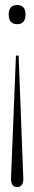

<svg xmlns="http://www.w3.org/2000/svg" viewBox="-20 -535 138 775"><path d="M24.4 186 44.4 -310.5H55.2L74.2 188.5Q73.2 219.7 48.8 220Q24.4 220.2 24.4 186ZM49.3 -514.6Q83 -514.6 83 -476.1Q83 -437.5 49.3 -437.5Q15.1 -437.5 15.1 -476.1Q15.1 -514.6 49.3 -514.6Z"/></svg>

Font: Tartlers End
Style: Regular
Weight: 200
Designer: Peter Wiegel
Foundry: Peter Wiegel
Version: Version 1.000 2013 initial release